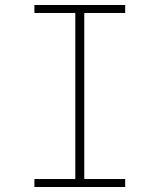

<svg xmlns="http://www.w3.org/2000/svg" viewBox="-20 -750 640 770"><path d="M118 0V-32H282V-698H118V-730H482V-698H318V-32H482V0Z"/></svg>

Font: M PLUS Code Latin Expanded ExtraLight
Style: Regular
Weight: 250
Width: 7
Designer: Coji Morishita
Foundry: UNDERFOREST DESIGN
Version: Version 1.002; ttfautohint (v1.8.3)